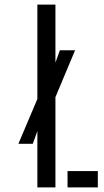

<svg xmlns="http://www.w3.org/2000/svg" viewBox="-20 -820 454 840"><path d="M60.5 -191 148 -397.5 206 -500.5 242 -600H308.5L213.5 -373.5L152 -270L123.5 -191ZM143.5 0V-800H222.5V0ZM275.5 0V-71.5H408V0Z"/></svg>

Font: Big Shoulders Stencil Text Thin
Style: Regular
Weight: 400
Version: Version 2.001